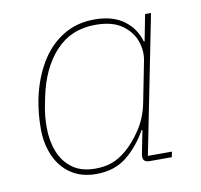

<svg xmlns="http://www.w3.org/2000/svg" viewBox="-65 -586 697 667"><g transform="rotate(-10 283.5 -253.0)"><path d="M491 0H413Q402 0 396 -4.5Q390 -9 390 -19Q390 -24 390.5 -27.5Q391 -31 392 -35L407 -111H404Q373 -56 330 -22Q287 12 223 12Q171 12 134.5 -12.5Q98 -37 79 -80Q60 -123 60 -176Q60 -203 62.5 -229Q65 -255 70 -280Q84 -348 115.5 -402Q147 -456 196 -487Q245 -518 309 -518Q373 -518 412.5 -489Q452 -460 465 -413H468L486 -506H507L410 -19H495ZM223 -7Q255 -7 281 -16Q307 -25 333 -47Q362 -71 389 -111.5Q416 -152 426 -204L454 -346Q461 -380 449 -415Q437 -450 403 -474.5Q369 -499 309 -499Q223 -499 168.5 -440Q114 -381 94 -282L87 -247Q84 -231 82.5 -214Q81 -197 81 -176Q81 -130 96 -91.5Q111 -53 142.5 -30Q174 -7 223 -7Z"/></g></svg>

Font: IBM Plex Sans Thin
Style: Italic
Weight: 250
Italic angle: -11.31°
Designer: Mike Abbink, Paul van der Laan, Pieter van Rosmalen
Foundry: Bold Monday
Version: Version 3.201